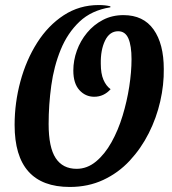

<svg xmlns="http://www.w3.org/2000/svg" viewBox="-20 -720 684 762"><path d="M257 22Q38 22 38 -224Q38 -312 61 -397Q84 -482 127.5 -550.5Q171 -619 233 -659.5Q295 -700 372 -700Q398 -700 418 -695V-691Q343 -679 295.5 -634Q248 -589 221 -523Q194 -457 183.5 -380.5Q173 -304 173 -228Q173 -135 201 -92.5Q229 -50 284 -50Q326 -50 361 -79Q396 -108 422.5 -155.5Q449 -203 466.5 -260.5Q484 -318 493 -376.5Q502 -435 502 -485Q502 -539 489.5 -567.5Q477 -596 449 -596Q415 -596 397 -559Q379 -522 380 -467Q380 -428 390.5 -403.5Q401 -379 419 -366Q392 -336 354 -336Q319 -336 295 -362.5Q271 -389 271 -440Q271 -480 285 -519Q299 -558 325.5 -590Q352 -622 388.5 -641Q425 -660 470 -660Q549 -660 589.5 -603Q630 -546 630 -446Q631 -384 616 -318Q601 -252 570.5 -191.5Q540 -131 495 -82.5Q450 -34 390 -6Q330 22 257 22Z"/></svg>

Font: Sansita Swashed Medium
Style: Regular
Weight: 500
Designer: Pablo Cosgaya
Foundry: Omnibus-Type
Version: Version 1.003; ttfautohint (v1.8.3)